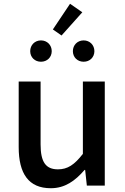

<svg xmlns="http://www.w3.org/2000/svg" viewBox="-20 -983 660 1017"><path d="M249 14C324 14 378 -25 428 -83H431L440 0H535V-551H419V-168C374 -110 338 -86 287 -86C223 -86 195 -124 195 -218V-551H79V-204C79 -64 131 14 249 14ZM197 -656C230 -656 254 -680 254 -712C254 -744 230 -769 197 -769C164 -769 140 -744 140 -712C140 -680 164 -656 197 -656ZM306 -795 416 -918 351 -963 260 -827ZM423 -656C456 -656 480 -680 480 -712C480 -744 456 -769 423 -769C390 -769 366 -744 366 -712C366 -680 390 -656 423 -656Z"/></svg>

Font: Noto Sans TC Medium
Style: Regular
Weight: 500
Designer: Ryoko NISHIZUKA 西塚涼子 (kana, bopomofo & ideographs); Paul D. Hunt (Latin, Greek & Cyrillic); Sandoll Communications 산돌커뮤니
Foundry: Adobe
Version: Version 2.004;hotconv 1.0.118;makeotfexe 2.5.65603